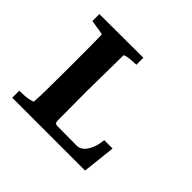

<svg xmlns="http://www.w3.org/2000/svg" viewBox="-146 -797 981 981"><g transform="rotate(45 345.0 -306.0)"><path d="M531.4 -159.9C527.7 -131.5 518.2 -106.4 502.9 -84.5C489.8 -66.9 474.5 -57.7 456.8 -56.8L312.6 -57.7C307 -57.9 302.5 -59.3 298.9 -62C296.2 -65.9 294.7 -72.1 294.5 -80.7C294.5 -103.3 294.1 -173.5 293.4 -291.1C293.4 -321.1 294.5 -408.5 296.7 -553.3C305.5 -558.7 325.3 -562.2 356.2 -563.8L377.3 -564.8V-615.3L60.5 -614.2V-563.8L117.9 -554.8C127.5 -553.4 135.8 -551.5 142.9 -549.1C144 -523.9 144.5 -445.4 144.5 -313.7C144.5 -182.1 143 -97.7 140 -60.6C137.7 -59.5 132.2 -57.6 123.4 -55.1C114.6 -52.6 103 -50.7 88.6 -49.4L47.9 -47.7V2.9H574.3L593.9 -176.2H572.3H533.4Z"/></g></svg>

Font: Bentham
Style: Bold
Weight: 700
Version: Version 002.001